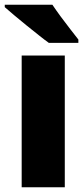

<svg xmlns="http://www.w3.org/2000/svg" viewBox="-30 -786 353 806"><path d="M242 0H61V-553H242ZM190 -766Q204 -745 224.5 -717Q245 -689 265.5 -663Q286 -637 299 -620V-606H175Q158 -618 133 -638Q108 -658 80.5 -680Q53 -702 29 -722.5Q5 -743 -10 -756V-766Z"/></svg>

Font: Noto Sans Sinhala UI SemiCondensed Black
Style: Regular
Weight: 900
Width: 4
Designer: Jelle Bosma - Monotype Design Team
Foundry: Monotype Imaging Inc.
Version: Version 2.006; ttfautohint (v1.8.4.7-5d5b)